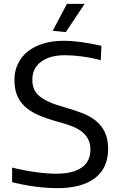

<svg xmlns="http://www.w3.org/2000/svg" viewBox="-20 -967 620 998"><path d="M277 11Q252 11 223 9Q194 7 163.5 3Q133 -1 102 -7Q71 -13 43 -20V-96Q103 -81 164 -72.5Q225 -64 272 -64Q359 -64 404.5 -96Q450 -128 450 -188Q450 -222 437 -245.5Q424 -269 401.5 -285.5Q379 -302 347 -313.5Q315 -325 278 -335Q219 -351 177 -370Q135 -389 108 -414.5Q81 -440 68 -473.5Q55 -507 55 -551Q55 -597 73 -635Q91 -673 124.5 -699.5Q158 -726 205 -740.5Q252 -755 311 -755Q353 -755 400.5 -748.5Q448 -742 507 -729L504 -654Q456 -667 407 -673.5Q358 -680 318 -680Q239 -680 193.5 -646Q148 -612 148 -553Q148 -525 157 -504Q166 -483 186 -466.5Q206 -450 238 -436Q270 -422 317 -409Q366 -395 407.5 -379Q449 -363 479 -338.5Q509 -314 525.5 -279Q542 -244 542 -193Q542 -94 474 -41.5Q406 11 277 11ZM254 -807 328 -947H420L322 -800Z"/></svg>

Font: Encode Sans Normal
Style: Regular
Weight: 400
Designer: Pablo Impallari, Andres Torresi
Foundry: Pablo Impallari, Andres Torresi
Version: Version 1.000; ttfautohint (v1.00) -l 8 -r 50 -G 200 -x 14 -